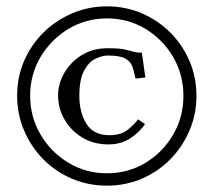

<svg xmlns="http://www.w3.org/2000/svg" viewBox="-20 -608 673 605"><path d="M317 -23Q258 -23 206.5 -45Q155 -67 116.5 -106Q78 -145 56 -196.5Q34 -248 34 -306Q34 -365 56 -416Q78 -467 117 -505.5Q156 -544 207.5 -566Q259 -588 317 -588Q376 -588 427 -566Q478 -544 516.5 -505.5Q555 -467 577 -416Q599 -365 599 -306Q599 -248 577 -196.5Q555 -145 516.5 -106Q478 -67 427 -45Q376 -23 317 -23ZM317 -550Q250 -550 195 -516.5Q140 -483 107.5 -428Q75 -373 75 -306Q75 -240 107.5 -184.5Q140 -129 195 -95.5Q250 -62 317 -62Q384 -62 438.5 -95Q493 -128 525.5 -183.5Q558 -239 558 -306Q558 -373 525.5 -428.5Q493 -484 438.5 -517Q384 -550 317 -550ZM437 -217Q422 -194 392.5 -173.5Q363 -153 322 -153Q274 -153 238.5 -175Q203 -197 183 -232Q163 -267 163 -307Q163 -344 182.5 -378Q202 -412 237 -434Q272 -456 319 -456Q354 -456 371 -452.5Q388 -449 399 -445.5Q410 -442 427 -442L438 -364L407 -360Q403 -382 397 -398.5Q391 -415 374 -424Q357 -433 320 -433Q302 -433 281 -423Q260 -413 245 -385.5Q230 -358 230 -305Q230 -255 252 -218.5Q274 -182 325 -182Q363 -182 385 -201Q407 -220 415 -232Z"/></svg>

Font: Libertinus Serif SemiBold
Style: Regular
Weight: 600
Designer: Philipp H. Poll, Khaled Hosny
Foundry: Caleb Maclennan
Version: Version 7.051;RELEASE